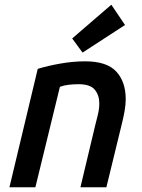

<svg xmlns="http://www.w3.org/2000/svg" viewBox="-20 -794 600 814"><path d="M20 0 140 -502Q182 -515 236 -524.5Q290 -534 341 -534Q433 -534 473 -490.5Q513 -447 513 -374Q513 -352 509 -328Q505 -304 499 -279L431 0H321L383 -260Q389 -283 395 -308Q401 -333 401 -356Q401 -390 382 -413.5Q363 -437 313 -437Q291 -437 270.5 -434.5Q250 -432 234 -426L130 0ZM330 -571 286 -631 452 -774 510 -688Z"/></svg>

Font: Ubuntu Sans Mono Medium
Style: Italic
Weight: 500
Italic angle: -13.5°
Monospace: yes
Designer: Dalton Maag Ltd
Foundry: Dalton Maag Ltd
Version: Version 1.006